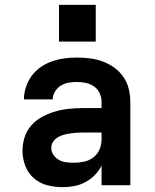

<svg xmlns="http://www.w3.org/2000/svg" viewBox="-20 -766 640 794"><path d="M239 8Q207 8 175.5 0Q144 -8 120 -29Q96 -50 84.5 -80.5Q73 -111 73 -143Q73 -171 82 -199Q91 -227 110.5 -248.5Q130 -270 155.5 -283.5Q181 -297 208.5 -305Q236 -313 264.5 -316Q293 -319 322 -319H400V-344Q400 -363 392 -380.5Q384 -398 369 -408.5Q354 -419 335.5 -423Q317 -427 298 -427Q281 -427 263.5 -424Q246 -421 231.5 -412Q217 -403 207.5 -387.5Q198 -372 198 -355H79Q79 -381 87.5 -406.5Q96 -432 111.5 -453Q127 -474 149 -489Q171 -504 195.5 -512.5Q220 -521 246 -524.5Q272 -528 298 -528Q325 -528 352.5 -524.5Q380 -521 405.5 -511.5Q431 -502 453 -486Q475 -470 490.5 -447.5Q506 -425 512.5 -398Q519 -371 519 -344V0H400V-81Q389 -59 371.5 -41.5Q354 -24 332.5 -12.5Q311 -1 287 3.5Q263 8 239 8ZM286 -93Q307 -93 328 -97.5Q349 -102 366 -115Q383 -128 391.5 -148Q400 -168 400 -189V-218H322Q309 -218 295.5 -217Q282 -216 269 -214Q256 -212 243 -208.5Q230 -205 218.5 -198Q207 -191 199.5 -179.5Q192 -168 192 -155Q192 -139 201 -125.5Q210 -112 224 -104.5Q238 -97 254 -95Q270 -93 286 -93ZM376 -594H224V-746H376Z"/></svg>

Font: Iosevka SS04 Extended
Style: Bold
Weight: 700
Width: 7
Monospace: yes
Designer: Belleve Invis
Foundry: Belleve Invis
Version: Version 19.0.0; ttfautohint (v1.8.4)